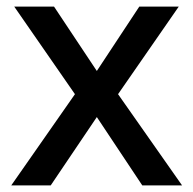

<svg xmlns="http://www.w3.org/2000/svg" viewBox="-20 -559 583 579"><path d="M206 -275 14 0H133L272 -206L409 0H529L336 -275L519 -539H400L272 -345L143 -539H23Z"/></svg>

Font: Noto Sans Medefaidrin Medium
Style: Regular
Weight: 500
Designer: Dalton Maag Ltd
Foundry: Dalton Maag Ltd
Version: Version 1.002